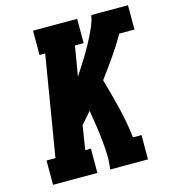

<svg xmlns="http://www.w3.org/2000/svg" viewBox="-109 -826 826 916"><g transform="rotate(-15 303.5 -367.5)"><path d="M40 0V-120H84L166 -615H138V-735H356V-615H313L288 -467Q302 -489 316 -510.5Q330 -532 343 -553.5Q356 -575 368.5 -597.5Q381 -620 392 -642.5Q403 -665 412.5 -688Q422 -711 426 -735H607V-615H532Q503 -564 469 -515.5Q435 -467 400 -420Q421 -347 439.5 -272Q458 -197 467 -120H509V0H322Q328 -38 326.5 -75.5Q325 -113 321 -150Q317 -187 311.5 -223.5Q306 -260 300 -296Q288 -282 275.5 -267.5Q263 -253 250 -239L231 -120H259V0Z"/></g></svg>

Font: Iosevka Curly Slab HvExObl
Style: Regular
Weight: 900
Width: 7
Italic angle: -9°
Monospace: yes
Designer: Belleve Invis
Foundry: Belleve Invis
Version: Version 11.1.0; ttfautohint (v1.8.3)